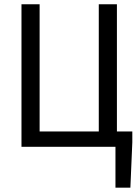

<svg xmlns="http://www.w3.org/2000/svg" viewBox="-20 -676 640 884"><path d="M78.9 0V-656.3H162.4V-70.7H434.8V-656.3H518.3V0ZM511.6 188V0H473.7V-70.7H589.2V-20.8L580.3 188Z"/></svg>

Font: Source Code Pro ExtraLight
Style: Regular
Weight: 200
Monospace: yes
Designer: Paul D. Hunt, Teo Tuominen
Foundry: Adobe
Version: Version 1.026;hotconv 1.1.0;makeotfexe 2.6.0